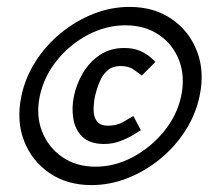

<svg xmlns="http://www.w3.org/2000/svg" viewBox="-20 -528 640 556"><path d="M245 8Q174 8 123 -27Q72 -62 49.5 -120.5Q27 -179 42 -250Q53 -303 83 -350Q113 -397 156.5 -432.5Q200 -468 251 -488Q302 -508 355 -508Q426 -508 477 -473Q528 -438 550.5 -379.5Q573 -321 558 -250Q547 -197 517 -150Q487 -103 443.5 -67.5Q400 -32 349 -12Q298 8 245 8ZM256.7 -45.3Q312.8 -45.3 365 -73.3Q417.2 -101.3 455 -147.7Q492.8 -194 504.7 -250Q516.5 -306.2 498.8 -352.8Q481 -399.5 440.2 -427.1Q399.5 -454.7 343.3 -454.7Q287.3 -454.7 234.7 -427.1Q182 -399.5 144.6 -352.8Q107.2 -306.2 95.3 -250Q83.5 -194 101.7 -147.7Q119.8 -101.3 160.2 -73.3Q200.7 -45.3 256.7 -45.3ZM279.7 -111Q238.8 -111.8 218.1 -132.4Q197.3 -153 192.2 -185Q187.2 -217 194.2 -250Q201.2 -284 219.8 -316Q238.5 -348 268.7 -368.5Q298.8 -389 339.7 -389Q366.7 -389 385.4 -380.7Q404.2 -372.3 415.4 -362.5Q426.7 -352.7 430 -348.5L390.8 -309.3Q380.5 -316.8 366.7 -326.8Q352.8 -336.8 328.5 -336.8Q306.7 -336.8 292.2 -324.7Q277.7 -312.5 269.2 -292.6Q260.7 -272.7 255.2 -250Q250.7 -227.3 251.1 -207.8Q251.5 -188.3 261.1 -176.2Q270.7 -164 292.5 -164Q317.7 -164 336.1 -174.4Q354.5 -184.8 366.2 -192.2L387.8 -151Q381.7 -147 365.9 -137.4Q350.2 -127.8 328.3 -119.4Q306.5 -111 279.7 -111Z"/></svg>

Font: Epunda Slab Light
Style: Italic
Weight: 300
Italic angle: -12°
Designer: Simon Atzbach
Foundry: typofactur
Version: Version 1.102